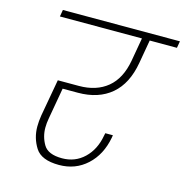

<svg xmlns="http://www.w3.org/2000/svg" viewBox="-109 -842 919 954"><g transform="rotate(15 350.0 -365.5)"><path d="M198 -362 170 -203Q165 -176 165 -153Q165 -106 188.5 -66.5Q212 -27 284 -27Q351 -27 397.5 -71.5Q444 -116 457 -189L460 -203H499L497 -190Q480 -99 421 -45Q362 9 278 9Q187 9 156 -40Q125 -89 125 -148Q125 -175 130 -206L164 -396H272Q362 -396 419 -443Q476 -490 493 -585L514 -705H92L98 -740H700L694 -705H554L533 -585Q514 -474 448 -418Q382 -362 276 -362Z"/></g></svg>

Font: Fz Poppins ExtLt
Style: Italic
Weight: 200
Italic angle: -10°
Designer: Ninad Kale (Devanagari), Jonny Pinhorn (Latin)
Foundry: Indian Type Foundry
Version: Vit hóa bi Vntype.Com & FontZin.Com